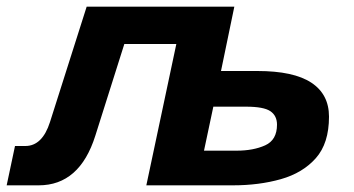

<svg xmlns="http://www.w3.org/2000/svg" viewBox="-31 -556 1063 576"><path d="M409 0 522 -536H672L632 -343H741Q850 -343 903 -308Q956 -273 956 -206Q956 -126 916.5 -81.5Q877 -37 811.5 -18.5Q746 0 668 0ZM581 -104H679Q729 -104 764.5 -120Q800 -136 800 -182Q800 -209 780 -222.5Q760 -236 707 -236H609ZM-11 0 14 -118H45Q96 -118 119 -190L229 -536H672L559 0H408L498 -424H342L255 -149Q208 0 85 0Z"/></svg>

Font: Geist
Style: Bold Italic
Weight: 700
Italic angle: -12°
Designer: Basement.studio, Andrés Briganti, Mateo Zaragoza
Foundry: Basement.studio, Vercel, Andrés Briganti, Guido Ferreyra, Mateo Zaragoza
Version: Version 1.500; ttfautohint (v1.8.4.7-5d5b)